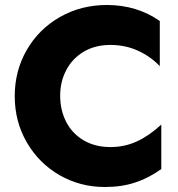

<svg xmlns="http://www.w3.org/2000/svg" viewBox="-20 -735 712 769"><path d="M422 -146Q361 -146 315 -173Q269 -200 245 -247Q221 -294 221 -352Q221 -408 245.5 -454.5Q270 -501 315.5 -528Q361 -555 422 -555Q482 -555 532.5 -532Q583 -509 620 -470V-651Q528 -715 408 -715Q304 -715 219.5 -666.5Q135 -618 87 -534.5Q39 -451 39 -350Q39 -248 87.5 -164.5Q136 -81 218.5 -33.5Q301 14 400 14Q467 14 521.5 -4Q576 -22 626 -58V-236Q577 -191 528 -168.5Q479 -146 422 -146Z"/></svg>

Font: Geom ExtraBold
Style: Bold
Weight: 800
Version: Version 1.102